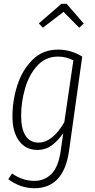

<svg xmlns="http://www.w3.org/2000/svg" viewBox="-20 -795 506 1018"><path d="M416 -495 346 5Q318 203 162 203Q124 203 88 190Q52 177 24 155L44 125Q99 164 163 164Q216 164 253 127Q290 90 302 4L315 -88Q286 -47 253.5 -23.5Q221 0 179 0Q116 0 81 -48Q46 -96 46 -178Q46 -262 72 -343Q98 -424 152.5 -478Q207 -532 288 -532Q356 -532 416 -495ZM92 -180Q92 -112 115.5 -75.5Q139 -39 184 -39Q258 -39 321 -147L369 -475Q331 -495 287 -495Q222 -495 178 -447Q134 -399 113 -326.5Q92 -254 92 -180ZM207 -648 186 -671 306 -775H333L424 -670L400 -648L317 -732Z"/></svg>

Font: Fira Sans Extra Condensed ExtraLight
Style: Italic
Weight: 275
Width: 3
Italic angle: -8°
Designer: Carrois Corporate & Edenspiekermann AG
Foundry: Carrois Corporate GbR & Edenspiekermann AG
Version: Version 4.203